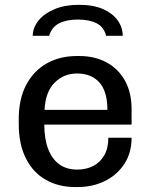

<svg xmlns="http://www.w3.org/2000/svg" viewBox="-20 -748 611 778"><path d="M285 10Q217 10 165.2 -19.6Q113.5 -49.2 84.8 -106.5Q56 -163.8 56 -245V-266Q56 -347.5 86.5 -404.6Q117 -461.8 170 -491.4Q223 -521 291 -521H301.8Q364 -521 411.9 -495.1Q459.8 -469.2 486.5 -420.9Q513.2 -372.5 513.2 -306.5V-243.2H159.5Q159.5 -186 175 -144.9Q190.5 -103.8 220.2 -82.2Q250 -60.8 293.2 -60.8Q328.8 -60.8 357 -75Q385.2 -89.2 402.1 -118Q419 -146.8 419 -189.8H513.2Q513.2 -129 484 -84.1Q454.8 -39.2 405.2 -14.6Q355.8 10 293.8 10ZM160.5 -302.8H415.2Q415.2 -378 382.5 -414.1Q349.8 -450.2 292.2 -450.2Q238.8 -450.2 201.5 -413.2Q164.2 -376.2 160.5 -302.8ZM112.5 -603Q113.5 -637.5 137 -665.9Q160.5 -694.2 202.1 -711.4Q243.8 -728.5 300.2 -728.5Q358.2 -728.5 397.1 -711.4Q436 -694.2 456.5 -665.9Q477 -637.5 477.5 -603H410Q401.2 -638.5 371.6 -653.6Q342 -668.8 295.5 -668.8Q249.8 -668.8 219.8 -653.6Q189.8 -638.5 179.2 -603Z"/></svg>

Font: Chivo Medium
Style: Regular
Weight: 500
Designer: Hector Gatti
Foundry: Omnibus-Type
Version: Version 2.002